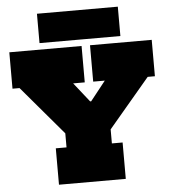

<svg xmlns="http://www.w3.org/2000/svg" viewBox="-63 -1032 961 1088"><g transform="rotate(-5 418.0 -488.0)"><path d="M782 -565 542 -281H294L53 -565H13V-772H424V-565H358L506 -378L399 -455H497L390 -378L538 -565H472V-772H823V-565ZM547 -389V-207H608V0H228V-207H289V-389ZM648 -976V-809H188V-976Z"/></g></svg>

Font: Hepta Slab Black
Style: Regular
Weight: 900
Designer: Michael LaGattuta
Foundry: Michael LaGattuta
Version: Version 1.102